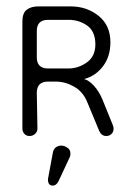

<svg xmlns="http://www.w3.org/2000/svg" viewBox="-20 -415 400 600"><path d="M72 10Q62 10 56 3Q50 -4 50 -13V-348Q50 -374 63.5 -384.5Q77 -395 100 -395H201Q251 -395 288 -365.5Q325 -336 325 -283Q325 -238 301.5 -207.5Q278 -177 243 -168Q258 -164 274 -146.5Q290 -129 301 -102L333 -23Q335 -17 335 -13Q335 -3 328.5 3.5Q322 10 312 10Q297 10 290 -6L253 -95Q240 -128 212 -144Q184 -160 155 -160H130Q95 -160 95 -125L97 -13Q97 -4 90 3Q83 10 72 10ZM130 -201H193Q225 -201 251.5 -220Q278 -239 278 -276Q278 -317 252.5 -335Q227 -353 195 -353H130Q95 -353 95 -318V-236Q95 -201 130 -201ZM163 151Q156 165 145 165Q129 165 130 144L145 63Q147 51 154.5 45.5Q162 40 171 40Q183 40 193 48.5Q203 57 199 74Z"/></svg>

Font: Dongle Light
Style: Regular
Weight: 300
Designer: Yanghee Ryu
Foundry: Yanghee Ryu
Version: Version 2.000